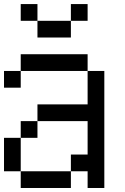

<svg xmlns="http://www.w3.org/2000/svg" viewBox="-20 -937 623 957"><path d="M0 -83.3V-250H83.3V-83.3ZM0 -500V-583.3H83.3V-500ZM166.7 -333.3V-416.7H416.7V-583.3H500V0H416.7V-83.3H333.3V-166.7H416.7V-333.3ZM166.7 -250H83.3V-333.3H166.7ZM166.7 -833.3H333.3V-750H166.7ZM166.7 -916.7V-833.3H83.3V-916.7ZM333.3 -83.3V0H83.3V-83.3ZM333.3 -833.3V-916.7H416.7V-833.3ZM83.3 -583.3V-666.7H416.7V-583.3Z"/></svg>

Font: Galmuri11 Regular
Style: Regular
Weight: 400
Designer: Minseo Lee (Quiple)
Version: Version 2.356;hotconv 1.1.0;makeotfexe 2.6.0 DEVELOPMENT